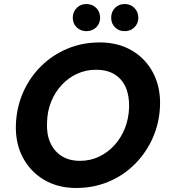

<svg xmlns="http://www.w3.org/2000/svg" viewBox="-20 -923 840 955"><path d="M359 12Q268 12 199.5 -28.5Q131 -69 93.5 -140Q56 -211 59 -302Q62 -388 94.5 -462.5Q127 -537 184 -593.5Q241 -650 315.5 -681Q390 -712 476 -712Q568 -712 636.5 -671.5Q705 -631 742 -560Q779 -489 776 -398Q773 -312 740 -237.5Q707 -163 650.5 -106.5Q594 -50 519.5 -19Q445 12 359 12ZM378 -123Q428 -123 471 -143Q514 -163 547.5 -199Q581 -235 600.5 -283Q620 -331 622 -387Q624 -445 606 -487Q588 -529 551 -552.5Q514 -576 457 -576Q408 -576 364.5 -556.5Q321 -537 287.5 -501Q254 -465 234.5 -417.5Q215 -370 214 -313Q211 -256 230 -213.5Q249 -171 286.5 -147Q324 -123 378 -123ZM409 -768Q381 -768 361.5 -787Q342 -806 342 -835Q342 -864 361.5 -883.5Q381 -903 409 -903Q439 -903 458.5 -883.5Q478 -864 478 -835Q478 -806 458.5 -787Q439 -768 409 -768ZM600 -768Q571 -768 552 -787Q533 -806 533 -835Q533 -864 552 -883.5Q571 -903 600 -903Q629 -903 648.5 -883.5Q668 -864 668 -835Q668 -806 648.5 -787Q629 -768 600 -768Z"/></svg>

Font: DM Sans 17pt Black
Style: Italic
Weight: 900
Italic angle: -10°
Version: Version 4.004;gftools[0.9.30]